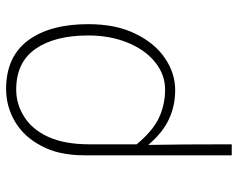

<svg xmlns="http://www.w3.org/2000/svg" viewBox="-95 -485 778 628"><g transform="rotate(-90 294.0 -171.0)"><path d="M131 -425Q160 -481 209.5 -510.5Q259 -540 317 -540Q422 -540 475.5 -468.5Q529 -397 529 -271Q529 -181 498 -118Q468 -55 418.5 -21Q369 13 313 13Q262 13 218 -7.5Q174 -28 134 -75Q136 24 136 198H100V-283Q100 -369 131 -425ZM492 -271Q492 -381 448 -444Q404 -507 315 -507Q268 -507 228 -482Q185 -456 160.5 -402.5Q136 -349 136 -268V-113Q180 -60 223 -40Q266 -20 315 -20Q364 -20 404.5 -52.5Q445 -85 468.5 -142.5Q492 -200 492 -271Z"/></g></svg>

Font: Merged Yaku Han JP Thin
Style: Regular
Weight: 250
Designer: Ryoko NISHIZUKA 西塚涼子 (kana, bopomofo & ideographs); Paul D. Hunt (Latin, Greek & Cyrillic); Sandoll Communications 산돌커뮤니
Foundry: Adobe
Version: Version 2.004